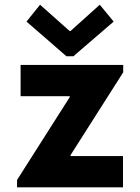

<svg xmlns="http://www.w3.org/2000/svg" viewBox="-20 -804 602 824"><path d="M53.2 0V-31.7L279.3 -387.2V-391.1H68.4V-525.4H508.8V-493.7L282.7 -138.2V-134.3H507.8V0ZM151.9 -783.7 278.8 -670.9H282.7L408.2 -783.7L467.8 -711.4L294.9 -562.5H265.1L93.8 -711.4Z"/></svg>

Font: Reddit Mono ExtraBold
Style: Regular
Weight: 800
Monospace: yes
Designer: Stephen Hutchings
Foundry: Reddit
Version: Version 1.014